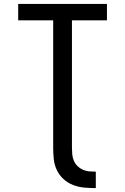

<svg xmlns="http://www.w3.org/2000/svg" viewBox="-20 -755 640 982"><path d="M470 207Q441 207 411.5 204.5Q382 202 354.5 191.5Q327 181 305 161Q283 141 270.5 114.5Q258 88 255 58.5Q252 29 252 0V-651H73V-735H527V-651H348V0Q348 17 349.5 34Q351 51 357.5 66.5Q364 82 376 94Q388 106 403.5 113Q419 120 436 121.5Q453 123 470 123Z"/></svg>

Font: Iosevka Curly Medium Extended
Style: Regular
Weight: 500
Width: 7
Monospace: yes
Designer: Belleve Invis
Foundry: Belleve Invis
Version: Version 11.1.0; ttfautohint (v1.8.3)